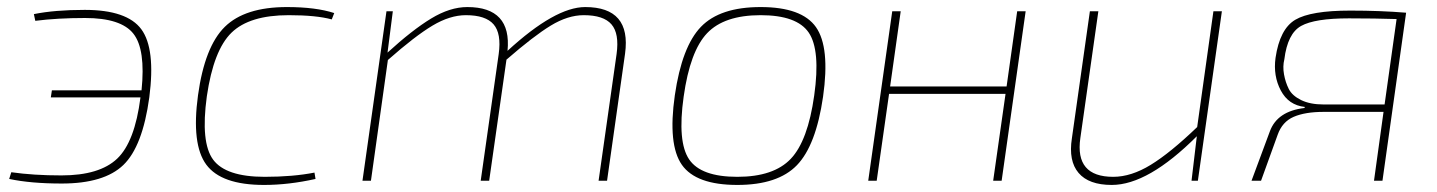

<svg xmlns="http://www.w3.org/2000/svg" viewBox="-20 -512 4071 544"><path d="M80 -453 76 -472Q135 -484 220 -484Q340 -484 380.5 -429Q421 -374 403 -236Q384 -97 329.5 -44.5Q275 8 155 8Q67 8 6 -5L12 -24Q75 -15 154 -15Q262 -15 312 -62.5Q362 -110 378 -236H124L127 -256H381Q393 -372 358 -416.5Q323 -461 221 -461Q143 -461 80 -453Z M871 -23 874 -5Q798 12 728 12Q607 12 564.5 -45.5Q522 -103 541 -242Q560 -380 617 -436Q674 -492 793 -492Q875 -492 927 -475L920 -457Q876 -469 798 -469Q687 -469 636 -419.5Q585 -370 566 -239Q548 -108 584 -59.5Q620 -11 730 -11Q810 -11 871 -23Z M1093 -480 1078 -363Q1148 -427 1201.5 -459.5Q1255 -492 1304 -492Q1430 -492 1418 -368Q1553 -492 1638 -492Q1769 -492 1751 -360L1700 0H1676L1727 -359Q1735 -417 1712.5 -443Q1690 -469 1634 -469Q1589 -469 1540.5 -439.5Q1492 -410 1415 -343L1366 0H1342L1393 -359Q1401 -417 1378.5 -443Q1356 -469 1300 -469Q1255 -469 1205.5 -439.5Q1156 -410 1079 -342L1031 0H1007L1075 -480Z M2135 -492Q2252 -492 2292 -435Q2332 -378 2312 -238Q2292 -100 2238 -44Q2184 12 2069 12Q1952 12 1912 -45Q1872 -102 1892 -242Q1912 -380 1966 -436Q2020 -492 2135 -492ZM1917 -238Q1899 -110 1932.5 -60.5Q1966 -11 2069 -11Q2172 -11 2220.5 -62Q2269 -113 2287 -242Q2305 -370 2271.5 -419.5Q2238 -469 2135 -469Q2032 -469 1983.5 -418Q1935 -367 1917 -238Z M2886 -480 2818 0H2794L2829 -246H2499L2464 0H2440L2508 -480H2532L2502 -267H2832L2862 -480Z M3442 -480 3374 0H3356L3371 -126Q3233 12 3130 12Q3065 12 3036 -22Q3007 -56 3017 -120L3068 -480H3092L3041 -121Q3025 -11 3134 -11Q3185 -11 3240.5 -45Q3296 -79 3372 -152L3418 -480Z M3964 -476 3897 0H3873L3900 -195H3730Q3678 -195 3645.5 -181Q3613 -167 3600 -130L3553 0H3526L3578 -140Q3599 -197 3676 -206L3677 -209Q3631 -214 3609 -255.5Q3587 -297 3594 -348Q3606 -430 3650 -456Q3694 -482 3806 -482Q3891 -482 3964 -476ZM3903 -216 3937 -458Q3877 -460 3802 -460Q3705 -460 3666.5 -438.5Q3628 -417 3619 -344Q3614 -324 3618 -301.5Q3622 -279 3631.5 -260Q3641 -241 3666.5 -228.5Q3692 -216 3730 -216Z"/></svg>

Font: Ezarion Thin
Style: Italic
Weight: 250
Italic angle: -8°
Designer: Natanael Gama
Version: Version 1.001;PS 001.001;hotconv 1.0.70;makeotf.lib2.5.58329